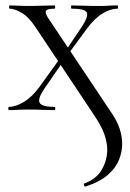

<svg xmlns="http://www.w3.org/2000/svg" viewBox="-20 -406 479 708"><path d="M295 282Q292 283 290 277.5Q288 272 290 271Q335.2 254.8 355.3 219.8Q375.4 184.8 375.4 146Q375.4 119.6 364.8 88.9Q354.2 58.2 323 12.6L112.8 -303Q86.6 -343 60.4 -358.5Q34.2 -374 15.6 -374Q13.6 -374 13.6 -380Q13.6 -386 15.6 -386Q30.6 -386 46.6 -385Q62.6 -384 77.6 -384Q111.2 -384 136 -385Q160.8 -386 181.4 -386Q183.4 -386 183.4 -380Q183.4 -374 181.4 -374Q153.4 -374 149.3 -365.8Q145.2 -357.6 160.6 -335L385.8 2Q410.6 37.2 420.6 67Q430.6 96.8 430.6 124.6Q430.6 153.8 418.7 183.6Q406.8 213.4 377.3 239.1Q347.8 264.8 295 282ZM12.8 0Q10.6 0 10.6 -6Q10.6 -12 12.8 -12Q38.4 -12 68.9 -30.7Q99.4 -49.4 125.6 -85.8L206 -197.4L218.4 -187.4L144 -79.6Q129.2 -58.2 125.2 -42.7Q121.2 -27.2 133.8 -19.6Q146.4 -12 181 -12Q184 -12 184 -6Q184 0 181 0Q158 0 136.5 -1Q115 -2 81 -2Q59.2 -2 45.8 -1Q32.4 0 12.8 0ZM221.4 -192.6 211.4 -202.6 281 -306.4Q305.2 -341.8 300.9 -357.9Q296.6 -374 244 -374Q242 -374 242 -380Q242 -386 244 -386Q268 -386 289.5 -385Q311 -384 345 -384Q366.8 -384 380.2 -385Q393.6 -386 413.2 -386Q415.4 -386 415.4 -380Q415.4 -374 413.2 -374Q387.8 -374 358.4 -356.5Q329 -339 300.4 -300.2Z"/></svg>

Font: Cormorant Light
Style: Regular
Weight: 300
Designer: Christian Thalmann (Catharsis Fonts)
Foundry: Catharsis Fonts
Version: Version 4.000